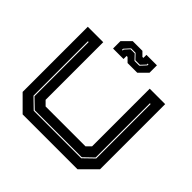

<svg xmlns="http://www.w3.org/2000/svg" viewBox="-202 -1042 1244 1244"><g transform="rotate(45 419.5 -420.0)"><path d="M168 0 65 -103V-700H206.5V-172L237 -141.5H602L632.5 -172V-700H774V-103L671 0ZM202 -67.5H637.5L707 -135V-634H700V-137L635 -74.5H204.5L139 -137.5V-634H132V-135.5ZM280.5 -716V-784L336.5 -840H425.5L453.5 -812H462.5V-840H558.5V-772L502.5 -716H413.5L385.5 -744H376.5V-716ZM327.5 -751H334V-760L364 -793H402L435.5 -757.5H479.5L515 -796V-806H508.5V-797L478 -764.5H436.5L403.5 -799.5H362.5L327.5 -761Z"/></g></svg>

Font: Tourney Expanded ExtraBold
Style: Regular
Weight: 800
Width: 7
Designer: Tyler Finck
Foundry: Etcetera Type Co
Version: Version 1.010; ttfautohint (v1.8.3)